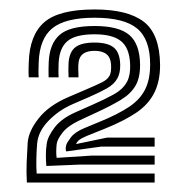

<svg xmlns="http://www.w3.org/2000/svg" viewBox="-20 -825 388 406"><path d="M120 -504.8Q117.8 -510.5 120.2 -518.8Q121.8 -523.8 129.9 -534.6Q138 -545.5 158.2 -554L193.8 -568.8Q230.2 -583.8 253.5 -599.4Q276.8 -615 287.5 -637.2Q297.5 -658 297.5 -688.8Q297.5 -741.8 270.1 -764.6Q242.8 -787.5 180 -787.5Q118.5 -787.5 91 -765.5Q63.5 -743.5 61.8 -692.8Q61.5 -685 61.4 -676.5Q61.2 -668 61.8 -661.5H40.8Q40.2 -670.8 40.4 -678.6Q40.5 -686.5 40.8 -692.8Q42.5 -751 73.6 -778Q104.8 -805 180 -805Q250 -805 283.8 -779.2Q317.5 -753.5 318.5 -688.8Q318.8 -654.8 306.8 -629.8Q294 -604 268 -586.6Q242 -569.2 202.5 -553.2L166.5 -538.8Q158.5 -535.5 152 -532Q145.5 -528.5 141.5 -522.2Q141 -521.5 141.5 -520.5L206.2 -534H307V-515H194ZM78 -474Q77 -485.8 77 -497.2Q77 -508.8 78.8 -521Q80.8 -536.2 95.5 -555.5Q110.2 -574.8 141 -588.2L176.2 -603.8Q200.2 -614.2 220.2 -625.2Q240.2 -636.2 248.8 -652.5Q256 -666.2 255.2 -688.8Q253.8 -723.8 235.8 -738.1Q217.8 -752.5 180 -752.5Q139.8 -752.5 122.8 -738.2Q105.8 -724 104 -692.8Q103.8 -684.8 103.6 -676.8Q103.5 -668.8 104 -661.5H82.8Q82.5 -670.5 82.6 -678.2Q82.8 -686 83 -693Q84.5 -732 105.8 -751Q127 -770 180 -770Q231.2 -770 253.4 -751.1Q275.5 -732.2 276.2 -688.8Q276.5 -661.5 266.8 -644.2Q256.8 -626.8 236 -614.1Q215.2 -601.5 184.2 -587.2L148.8 -570.8Q123.5 -559 112.1 -544.4Q100.8 -529.8 99.8 -520Q99 -512.2 98.9 -505.1Q98.8 -498 99.8 -491.2L174 -496H307V-477H150ZM36.8 -439Q35.5 -461.5 36.4 -482.1Q37.2 -502.8 38.5 -522.8Q40.2 -547.5 61.8 -574.8Q83.2 -602 124.8 -619.8L159.8 -634.8Q183.8 -645 195.6 -650.9Q207.5 -656.8 212 -665.5Q215.8 -673.5 214.8 -689Q213 -717.5 180 -717.5Q149.2 -717.5 146.2 -693.5Q145.2 -686.5 145.5 -677.8Q145.8 -669 146 -661.5H125Q124.5 -669.2 124.6 -677.8Q124.8 -686.2 125 -692.5Q126.8 -715.5 139.5 -725.2Q152.2 -735 180 -735Q207.8 -735 220.6 -724.5Q233.5 -714 234.2 -688.2Q234.5 -671.2 228.5 -659.8Q221.5 -646.8 205.8 -638Q190 -629.2 168.8 -620L133.8 -604.8Q104.2 -592 82.4 -569.4Q60.5 -546.8 58.5 -520.8Q57.2 -505.5 56.9 -489.5Q56.5 -473.5 57.5 -458H307V-439Z"/></svg>

Font: Big Shoulders Inline Text Black
Style: Regular
Weight: 900
Designer: Patric King
Foundry: XO Type Co
Version: Version 1.000